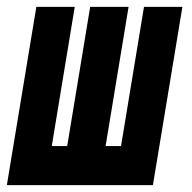

<svg xmlns="http://www.w3.org/2000/svg" viewBox="-39 -540 559 560"><path d="M-19 0 67 -520H179L112 -114H157L224 -520H336L269 -114H314L381 -520H493L407 0Z"/></svg>

Font: Iosevka Heavy Oblique
Style: Regular
Weight: 900
Italic angle: -9°
Monospace: yes
Designer: Belleve Invis
Foundry: Belleve Invis
Version: Version 32.5.0; ttfautohint (v1.8.4)